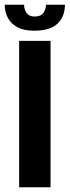

<svg xmlns="http://www.w3.org/2000/svg" viewBox="-53 -793 295 813"><path d="M28 -620H161V0H28ZM91 -663Q48 -663 21 -677.5Q-6 -692 -19.5 -717Q-33 -742 -33 -773H49Q49 -752 60 -737.5Q71 -723 93 -723Q119 -723 130 -737.5Q141 -752 142 -773H222Q222 -724 191 -693.5Q160 -663 91 -663Z"/></svg>

Font: Smooch Sans Thin ExtraBold
Style: Regular
Weight: 800
Version: Version 1.010